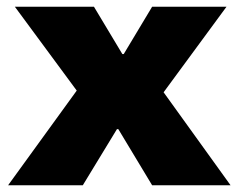

<svg xmlns="http://www.w3.org/2000/svg" viewBox="-20 -548 707 568"><path d="M650 -528 464 -275 662 0H430L330 -166H326L225 0H4L207 -280L24 -528H258L342 -388H346L430 -528Z"/></svg>

Font: Archicoco
Style: Regular
Weight: 400
Designer: Hector Gatti
Foundry: Hector Gatti
Version: 1.002